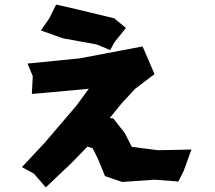

<svg xmlns="http://www.w3.org/2000/svg" viewBox="-20 -765 933 833"><path d="M223.6 -745.1 193.4 -684.6 157.2 -632.8 253.9 -598.6 398.4 -572.3 458 -547.9 477.5 -583 526.4 -643.6 475.6 -685.5 309.6 -725.6ZM99.6 -489.3 122.1 -434.6 118.2 -357.4 292 -373 365.2 -379.9 311.5 -306.6 172.9 -144.5 75.2 -40 127 -11.7 178.7 47.9 291 -58.6 359.4 -128.9 381.8 -122.1 405.3 -75.2 435.5 -1 509.8 24.4 651.4 14.6 753.9 22.5 777.3 -24.4 810.5 -116.2 666 -113.3 551.8 -127.9 521.5 -187.5 471.7 -251 456.1 -252.9 506.8 -315.4 566.4 -379.9 650.4 -443.4 598.6 -563.5 325.2 -511.7Z"/></svg>

Font: MaokenAssortedSans-TC
Style: Regular
Weight: 500
Version: Version 0.83